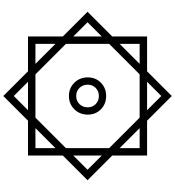

<svg xmlns="http://www.w3.org/2000/svg" viewBox="30 -852 1036 1135"><g transform="rotate(90 547.5 -285.0)"><path d="M50 -285 196 -431V-637H402L548 -783L694 -637H900V-431L1046 -285L900 -139V67H694L548 213L402 67H196V-139ZM548 -721 464 -637H632ZM240 -593V-475L358 -593ZM420 23H676L856 -157V-413L676 -593H420L240 -413V-157ZM856 -593H738L856 -475ZM548 -175Q501 -175 469.5 -207Q438 -239 438 -286Q438 -333 469.5 -364Q501 -395 548 -395Q595 -395 626.5 -364Q658 -333 658 -286Q658 -239 626.5 -207Q595 -175 548 -175ZM112 -285 196 -201V-369ZM984 -285 900 -369V-201ZM548 -218Q577 -218 596 -237.5Q615 -257 615 -286Q615 -314 596 -333Q577 -352 548 -352Q519 -352 500 -333Q481 -314 481 -286Q481 -257 500 -237.5Q519 -218 548 -218ZM240 23H358L240 -95ZM856 23V-95L738 23ZM548 151 632 67H464Z"/></g></svg>

Font: Kufam
Style: Bold
Weight: 700
Designer: Wael Morcos, Artur Schmal
Foundry: Original Type
Version: Version 1.300; ttfautohint (v1.8.3)